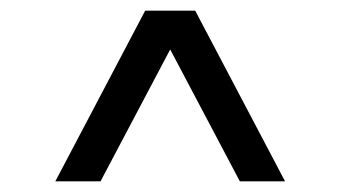

<svg xmlns="http://www.w3.org/2000/svg" viewBox="-20 -720 640 361"><path d="M84 -379 253 -700H347L516 -379H431L300 -627L169 -379Z"/></svg>

Font: CommitMono
Style: 450Regular
Weight: 450
Designer: Eigil Nikolajsen
Foundry: Eigil Nikolajsen
Version: Version 1.002